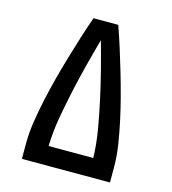

<svg xmlns="http://www.w3.org/2000/svg" viewBox="-109 -825 819 914"><g transform="rotate(15 300.0 -367.5)"><path d="M83 0V-74Q83 -130 92 -186.5Q101 -243 113 -298.5Q125 -354 139.5 -409Q154 -464 170 -518.5Q186 -573 203 -627Q220 -681 239 -735H361Q380 -681 397 -627Q414 -573 430 -518.5Q446 -464 460.5 -409Q475 -354 487 -298.5Q499 -243 508 -186.5Q517 -130 517 -74V0ZM190 -92H410Q408 -163 396 -232Q384 -301 369 -370Q354 -439 336.5 -507Q319 -575 300 -643Q281 -575 263.5 -507Q246 -439 231 -370Q216 -301 204 -232Q192 -163 190 -92Z"/></g></svg>

Font: Iosevka Curly SmBdEx
Style: Regular
Weight: 600
Width: 7
Monospace: yes
Designer: Belleve Invis
Foundry: Belleve Invis
Version: Version 11.1.0; ttfautohint (v1.8.3)